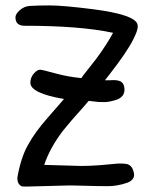

<svg xmlns="http://www.w3.org/2000/svg" viewBox="-20 -684 547 708"><path d="M334 2Q339 2 375 2.5Q411 3 449 -10Q478 -21 474 -45Q468 -78 442 -80Q434 -81 422 -81Q411 -81 405 -80L350 -75Q311 -72 280 -72L143 -76Q164 -139 213 -203Q236 -232 289 -291L307 -312L343 -308Q346 -308 364 -307.5Q382 -307 412 -317Q439 -328 439 -353Q439 -380 419 -386Q412 -388 404.5 -388.5Q397 -389 385 -388H367L381 -406Q449 -493 471 -538Q488 -571 488 -586L487 -594Q478 -630 323 -650Q213 -664 163 -664Q118 -664 88 -662Q68 -660 52.5 -646Q37 -632 37 -620Q37 -589 71 -589Q276 -589 397 -563Q372 -517 334 -466L301 -424Q287 -407 280 -396Q229 -401 186 -413Q135 -427 128 -427Q117 -427 104.5 -412.5Q92 -398 92 -379Q92 -340 216 -319L156 -250Q110 -198 84 -151Q57 -104 44 -29Q44 -12 50.5 -4.5Q57 3 62 3.5Q67 4 77 4L229 0H251Z"/></svg>

Font: Patrick Hand SC
Style: Regular
Weight: 400
Designer: Patrick Wagesreiter
Foundry: Patrick Wagesreiter
Version: Version 2.001; ttfautohint (v1.8.2)